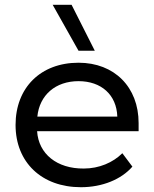

<svg xmlns="http://www.w3.org/2000/svg" viewBox="-20 -772 644 802"><path d="M308 -560H376L279 -752H200ZM45 -250C45 -94 154 10 318 10C408 10 487 -23 533 -76L491 -132C452 -93 394 -68 330 -68C218 -67 141 -129 135 -224H559V-258C559 -408 458 -510 308 -510C150 -510 45 -406 45 -250ZM136 -285C145 -375 212 -433 308 -433C403 -433 467 -376 470 -285Z"/></svg>

Font: Gully
Style: Regular
Weight: 400
Designer: jaikishan Patel
Foundry: MagicType
Version: Version 1.000;Glyphs 3.2 (3242)